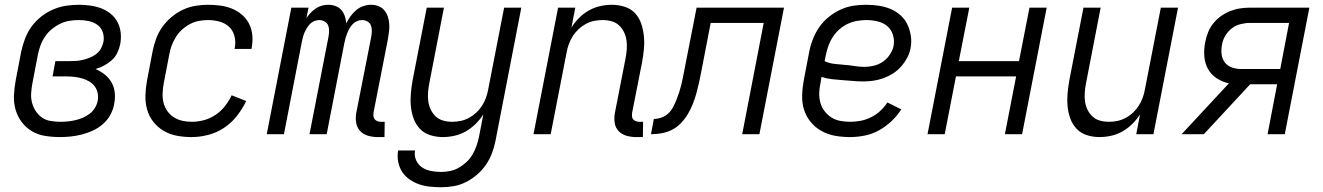

<svg xmlns="http://www.w3.org/2000/svg" viewBox="-20 -562 5540 804"><path d="M231 12Q199 12 168.5 7Q138 2 113 -13Q88 -28 70.5 -51.5Q53 -75 45 -103.5Q37 -132 38.5 -163.5Q40 -195 46 -227L69 -347Q75 -374 85 -400.5Q95 -427 112 -450.5Q129 -474 152.5 -492.5Q176 -511 203 -522.5Q230 -534 257 -538Q284 -542 311 -542Q335 -542 359.5 -538.5Q384 -535 405.5 -526.5Q427 -518 444.5 -503.5Q462 -489 472.5 -468.5Q483 -448 485.5 -424Q488 -400 483 -375Q479 -357 470.5 -339.5Q462 -322 447 -309Q432 -296 415 -287Q398 -278 380 -273Q401 -264 418.5 -250Q436 -236 447 -217Q458 -198 460.5 -174Q463 -150 458 -126Q454 -103 442 -81Q430 -59 411 -42.5Q392 -26 369.5 -15.5Q347 -5 323.5 1Q300 7 277 9.5Q254 12 231 12ZM232 -52Q248 -52 263.5 -53.5Q279 -55 294.5 -58.5Q310 -62 325.5 -68.5Q341 -75 354.5 -85Q368 -95 377 -109.5Q386 -124 389 -139Q392 -156 389 -172Q386 -188 376.5 -200.5Q367 -213 353.5 -221Q340 -229 324.5 -233.5Q309 -238 292.5 -240Q276 -242 259 -242H200L212 -306H271Q285 -306 299.5 -307Q314 -308 328 -311.5Q342 -315 356 -320.5Q370 -326 382.5 -335.5Q395 -345 402.5 -358.5Q410 -372 413 -386Q417 -407 410.5 -426.5Q404 -446 388.5 -457.5Q373 -469 352.5 -473.5Q332 -478 311 -478Q292 -478 272 -475Q252 -472 233 -463Q214 -454 197.5 -440.5Q181 -427 169 -409.5Q157 -392 150 -373Q143 -354 139 -335L116 -215Q112 -194 110.5 -173Q109 -152 114 -132.5Q119 -113 129.5 -97Q140 -81 155.5 -70Q171 -59 191.5 -55.5Q212 -52 232 -52Z M782 12Q751 12 721 6.5Q691 1 665.5 -14Q640 -29 622 -52Q604 -75 596 -103.5Q588 -132 589 -163.5Q590 -195 596 -227L619 -347Q624 -373 633.5 -399Q643 -425 659 -448Q675 -471 697.5 -490Q720 -509 745.5 -521Q771 -533 798 -537.5Q825 -542 851 -542Q877 -542 903 -538.5Q929 -535 952 -525.5Q975 -516 993.5 -500Q1012 -484 1023 -462.5Q1034 -441 1036.5 -415Q1039 -389 1034 -362L1033 -357H962L963 -361Q968 -386 962 -410Q956 -434 939.5 -449.5Q923 -465 899.5 -471.5Q876 -478 851 -478Q833 -478 813.5 -474.5Q794 -471 776 -461.5Q758 -452 742.5 -438Q727 -424 716.5 -407Q706 -390 699 -371.5Q692 -353 689 -335L666 -215Q662 -194 661 -173Q660 -152 664.5 -133Q669 -114 680 -98Q691 -82 707 -71.5Q723 -61 742.5 -56.5Q762 -52 783 -52Q808 -52 833 -58.5Q858 -65 881 -80Q904 -95 921.5 -117Q939 -139 950 -163L1011 -139Q995 -106 972 -76.5Q949 -47 918 -26.5Q887 -6 851.5 3Q816 12 782 12Z M1590 12H1562Q1541 12 1521.5 6.5Q1502 1 1488.5 -13Q1475 -27 1471.5 -47.5Q1468 -68 1472 -90L1535 -410Q1537 -423 1537 -435Q1537 -447 1532.5 -457Q1528 -467 1518 -472.5Q1508 -478 1496 -478Q1485 -478 1475 -473.5Q1465 -469 1457 -461Q1449 -453 1443.5 -443Q1438 -433 1434 -423Q1430 -413 1427 -403Q1424 -393 1422 -382L1348 0H1276L1356 -410Q1358 -423 1358 -435Q1358 -447 1353.5 -457Q1349 -467 1338.5 -472.5Q1328 -478 1316 -478Q1306 -478 1295.5 -473.5Q1285 -469 1277.5 -461Q1270 -453 1264 -443Q1258 -433 1254 -423Q1250 -413 1247.5 -403Q1245 -393 1243 -382L1169 0H1097L1200 -530H1272L1263 -486Q1271 -498 1281 -508.5Q1291 -519 1303 -527Q1315 -535 1328.5 -538.5Q1342 -542 1355 -542Q1371 -542 1385.5 -536.5Q1400 -531 1409.5 -520Q1419 -509 1424 -494Q1429 -479 1430 -464Q1437 -479 1447.5 -493.5Q1458 -508 1471.5 -519.5Q1485 -531 1501.5 -536.5Q1518 -542 1534 -542Q1551 -542 1565.5 -536Q1580 -530 1589.5 -518.5Q1599 -507 1604 -492.5Q1609 -478 1610 -462Q1611 -446 1609 -429.5Q1607 -413 1604 -396L1544 -90Q1543 -82 1544 -74.5Q1545 -67 1549.5 -62Q1554 -57 1560.5 -54.5Q1567 -52 1575 -52H1591Z M1828 222Q1804 222 1780 219.5Q1756 217 1734.5 209.5Q1713 202 1694.5 189Q1676 176 1664 157.5Q1652 139 1647.5 116Q1643 93 1647 68H1718Q1714 90 1722.5 109Q1731 128 1747.5 139Q1764 150 1785 154Q1806 158 1827 158Q1846 158 1865 154Q1884 150 1901 140.5Q1918 131 1933 117Q1948 103 1958 86Q1968 69 1974.5 51Q1981 33 1985 15L2004 -83Q1990 -61 1971 -42.5Q1952 -24 1930 -11.5Q1908 1 1883 6.5Q1858 12 1834 12Q1807 12 1781.5 4Q1756 -4 1738.5 -22.5Q1721 -41 1712 -65.5Q1703 -90 1700.5 -117Q1698 -144 1700.5 -171.5Q1703 -199 1708 -227L1767 -530H1839L1778 -215Q1774 -195 1772.5 -175.5Q1771 -156 1773.5 -137.5Q1776 -119 1784 -102.5Q1792 -86 1805 -74Q1818 -62 1836 -57Q1854 -52 1874 -52Q1891 -52 1908.5 -55.5Q1926 -59 1943 -68Q1960 -77 1974 -90Q1988 -103 1998 -118.5Q2008 -134 2014.5 -151.5Q2021 -169 2024 -186L2091 -530H2163L2055 27Q2050 53 2040.5 78.5Q2031 104 2015.5 127Q2000 150 1978 169Q1956 188 1931 200.5Q1906 213 1880 217.5Q1854 222 1828 222Z M2672 12H2644Q2623 12 2603.5 6.5Q2584 1 2570.5 -13Q2557 -27 2554 -47.5Q2551 -68 2555 -90L2599 -315Q2603 -335 2604.5 -354.5Q2606 -374 2603.5 -392.5Q2601 -411 2593 -427.5Q2585 -444 2572 -456Q2559 -468 2541 -473Q2523 -478 2503 -478Q2486 -478 2468 -474.5Q2450 -471 2433.5 -462Q2417 -453 2403 -440Q2389 -427 2379 -411.5Q2369 -396 2362.5 -378.5Q2356 -361 2353 -344L2286 0H2214L2317 -530H2389L2373 -447Q2387 -469 2405.5 -487.5Q2424 -506 2446.5 -518.5Q2469 -531 2493.5 -536.5Q2518 -542 2542 -542Q2569 -542 2595 -534Q2621 -526 2638.5 -507.5Q2656 -489 2664.5 -464.5Q2673 -440 2676 -413Q2679 -386 2676.5 -358.5Q2674 -331 2669 -303L2627 -90Q2626 -82 2626.5 -74.5Q2627 -67 2631.5 -62Q2636 -57 2643 -54.5Q2650 -52 2657 -52H2673Z M3088 0 3178 -466H2956L2916 -259Q2912 -237 2907 -215Q2902 -193 2896 -171Q2890 -149 2881.5 -127.5Q2873 -106 2861 -85.5Q2849 -65 2832 -47Q2815 -29 2794 -18.5Q2773 -8 2750.5 -4Q2728 0 2706 0L2718 -64Q2734 -64 2750.5 -70Q2767 -76 2779 -87.5Q2791 -99 2799 -114.5Q2807 -130 2813 -145Q2819 -160 2824 -175.5Q2829 -191 2833 -207Q2837 -223 2840 -238.5Q2843 -254 2846 -270L2897 -530H3263L3160 0Z M3539 12Q3507 12 3476.5 6.5Q3446 1 3420 -13.5Q3394 -28 3375 -51Q3356 -74 3347 -102.5Q3338 -131 3339 -163Q3340 -195 3346 -227L3369 -347Q3374 -373 3384.5 -399.5Q3395 -426 3411.5 -449.5Q3428 -473 3451 -491.5Q3474 -510 3500.5 -522Q3527 -534 3553.5 -538Q3580 -542 3607 -542Q3634 -542 3660 -538Q3686 -534 3709 -524.5Q3732 -515 3750.5 -498.5Q3769 -482 3779.5 -460Q3790 -438 3794 -412.5Q3798 -387 3793 -360Q3789 -339 3778.5 -319.5Q3768 -300 3753 -283Q3738 -266 3719 -254Q3700 -242 3679 -234.5Q3658 -227 3637 -224Q3616 -221 3596 -221Q3573 -221 3551.5 -223Q3530 -225 3507.5 -226.5Q3485 -228 3463 -230.5Q3441 -233 3420 -240L3416 -215Q3411 -193 3410.5 -172Q3410 -151 3415.5 -131.5Q3421 -112 3433 -96.5Q3445 -81 3461 -70.5Q3477 -60 3497.5 -56Q3518 -52 3540 -52Q3561 -52 3583 -56Q3605 -60 3626.5 -70.5Q3648 -81 3665.5 -97Q3683 -113 3696 -133L3754 -104Q3737 -77 3712.5 -54Q3688 -31 3659.5 -15.5Q3631 0 3600 6Q3569 12 3539 12ZM3600 -282Q3620 -282 3640 -287Q3660 -292 3677 -303.5Q3694 -315 3706 -333Q3718 -351 3722 -370Q3726 -394 3719 -416.5Q3712 -439 3695 -453Q3678 -467 3655 -472.5Q3632 -478 3608 -478Q3589 -478 3569 -474.5Q3549 -471 3530.5 -462.5Q3512 -454 3496 -440Q3480 -426 3468.5 -409Q3457 -392 3450 -373Q3443 -354 3439 -335L3433 -306Q3452 -297 3473.5 -294.5Q3495 -292 3516 -290.5Q3537 -289 3558 -285.5Q3579 -282 3600 -282Z M3864 0 3967 -530H4039L3995 -306H4247L4291 -530H4363L4260 0H4188L4235 -242H3983L3936 0Z M4584 12Q4557 12 4531.5 4Q4506 -4 4488.5 -22.5Q4471 -41 4462 -65.5Q4453 -90 4450.5 -117Q4448 -144 4450.5 -171.5Q4453 -199 4458 -227L4517 -530H4589L4528 -215Q4524 -195 4522.5 -175.5Q4521 -156 4523.5 -137.5Q4526 -119 4534 -102.5Q4542 -86 4555 -74Q4568 -62 4586 -57Q4604 -52 4624 -52Q4641 -52 4658.5 -55.5Q4676 -59 4693 -68Q4710 -77 4724 -90Q4738 -103 4748 -118.5Q4758 -134 4764.5 -151.5Q4771 -169 4774 -186L4841 -530H4913L4810 0H4738L4754 -83Q4740 -61 4721 -42.5Q4702 -24 4680 -11.5Q4658 1 4633 6.5Q4608 12 4584 12Z M5360 0H5288L5328 -209H5215L5021 0H4928L5126 -213Q5098 -219 5074.5 -234.5Q5051 -250 5038 -274Q5025 -298 5023 -327.5Q5021 -357 5027 -386Q5031 -407 5039 -427Q5047 -447 5061 -464.5Q5075 -482 5093.5 -495Q5112 -508 5132.5 -516Q5153 -524 5174 -527Q5195 -530 5215 -530H5463ZM5177 -273H5341L5378 -466H5215Q5195 -466 5175 -461Q5155 -456 5138.5 -443.5Q5122 -431 5111 -412.5Q5100 -394 5097 -374Q5093 -354 5095.5 -334.5Q5098 -315 5109 -300.5Q5120 -286 5138.5 -279.5Q5157 -273 5177 -273Z"/></svg>

Font: Lode Term
Style: Italic
Weight: 400
Italic angle: -11°
Monospace: yes
Designer: Belleve Invis
Foundry: Belleve Invis
Version: Version 29.2.0